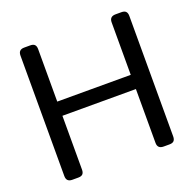

<svg xmlns="http://www.w3.org/2000/svg" viewBox="-121 -804 936 928"><g transform="rotate(-20 347.0 -340.0)"><path d="M67 -30V-650Q67 -680 97 -680H128Q144 -680 151 -672.5Q158 -665 158 -650V-380H536V-650Q536 -680 567 -680H597Q613 -680 620 -672.5Q627 -665 627 -650V-30Q627 -15 620 -7.5Q613 0 597 0H567Q536 0 536 -30V-307H158V-30Q158 -15 151 -7.5Q144 0 128 0H97Q67 0 67 -30Z"/></g></svg>

Font: Mitr Light
Style: Regular
Weight: 300
Designer: Thanarat Vachiruckul
Foundry: Cadson Demak
Version: Version 1.002